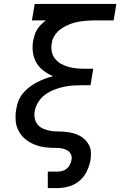

<svg xmlns="http://www.w3.org/2000/svg" viewBox="-20 -755 640 980"><path d="M224 205V121H273Q285 121 298 117.5Q311 114 321 105.5Q331 97 337 85Q343 73 345 61Q348 46 342 33Q336 20 324.5 13Q313 6 298.5 3Q284 0 269.5 0Q255 0 240.5 -0.5Q226 -1 211.5 -3Q197 -5 183 -8.5Q169 -12 156.5 -17Q144 -22 132 -29Q120 -36 109.5 -44.5Q99 -53 90.5 -63.5Q82 -74 75.5 -86Q69 -98 65 -111.5Q61 -125 60 -139.5Q59 -154 59.5 -168.5Q60 -183 63 -198Q66 -219 74 -239.5Q82 -260 96.5 -278Q111 -296 129.5 -310Q148 -324 168 -334.5Q188 -345 209 -353Q230 -361 251 -366Q225 -377 202.5 -394Q180 -411 166 -434.5Q152 -458 148 -487.5Q144 -517 149 -546Q152 -561 156.5 -576Q161 -591 169.5 -604.5Q178 -618 189.5 -629.5Q201 -641 214 -651H143L157 -735H574L560 -651H466Q450 -651 433.5 -650Q417 -649 400 -647Q383 -645 366.5 -641Q350 -637 334 -630.5Q318 -624 302.5 -615Q287 -606 274.5 -593.5Q262 -581 254 -565.5Q246 -550 244 -533Q240 -512 244.5 -491Q249 -470 261.5 -454.5Q274 -439 292 -429Q310 -419 330 -413.5Q350 -408 371.5 -406Q393 -404 415 -404H456L442 -320H401Q377 -320 352.5 -318.5Q328 -317 303.5 -311.5Q279 -306 255 -296.5Q231 -287 210 -271.5Q189 -256 175 -233.5Q161 -211 157 -186Q154 -167 158 -148.5Q162 -130 174 -117Q186 -104 203 -97Q220 -90 238.5 -87Q257 -84 276.5 -84Q296 -84 315 -82Q334 -80 352 -75.5Q370 -71 386 -62.5Q402 -54 414.5 -41.5Q427 -29 435 -13Q443 3 444 22.5Q445 42 442 61Q437 90 423.5 118.5Q410 147 386 167.5Q362 188 332 196.5Q302 205 273 205Z"/></svg>

Font: Iosevka Curly Slab MdExObl
Style: Regular
Weight: 500
Width: 7
Italic angle: -9°
Monospace: yes
Designer: Belleve Invis
Foundry: Belleve Invis
Version: Version 11.1.0; ttfautohint (v1.8.3)